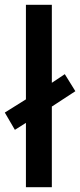

<svg xmlns="http://www.w3.org/2000/svg" viewBox="-30 -780 334 800"><path d="M78 0V-268L32 -239L-10 -311L78 -366V-760H186V-435L240 -471L284 -400L186 -336V0Z"/></svg>

Font: Noto Kufi Arabic Medium
Style: Regular
Weight: 500
Designer: Monotype Design Team, David Williams, Khaled Hosny
Foundry: Google LLC
Version: Version 2.109; ttfautohint (v1.8.4.7-5d5b)